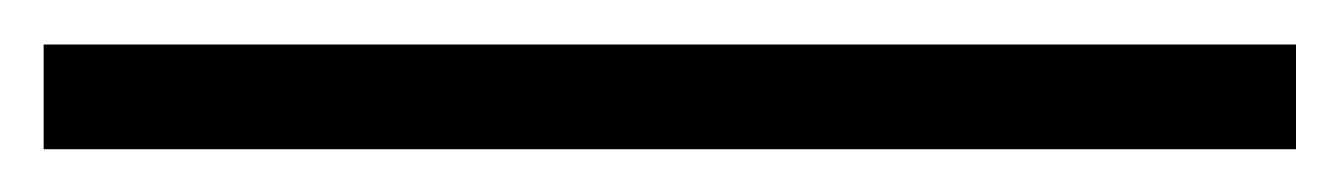

<svg xmlns="http://www.w3.org/2000/svg" viewBox="-20 77 614 88"><path d="M0 97.4V145.4H574V97.4Z"/></svg>

Font: YuFanDanQingSong
Style: Regular
Weight: 100
Foundry: 余繁
Version: Version 1.0